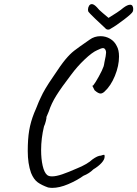

<svg xmlns="http://www.w3.org/2000/svg" viewBox="-20 -856 668 934"><path d="M131 -15Q115 -60 115 -121Q115 -180 122 -221.5Q129 -263 146 -306L155 -327Q171 -368 178 -381Q195 -420 238 -482Q276 -540 298 -566.5Q320 -593 340.5 -609Q361 -625 416 -663Q439 -680 469 -680Q494 -680 515.5 -667.5Q537 -655 548 -632Q559 -613 559 -581Q559 -536 539 -487Q519 -438 488 -410Q478 -401 469 -401Q458 -401 440 -417Q431 -434 430 -437Q429 -440 434 -441Q443 -452 460.5 -483.5Q478 -515 484 -533Q486 -539 488 -553Q496 -588 496 -600Q496 -612 489 -619Q486 -622 481 -622Q473 -622 453 -612Q429 -602 392 -567Q355 -532 325 -491Q279 -431 254.5 -392Q230 -353 217 -313L206 -287Q207 -283 203 -267Q199 -251 194 -241Q180 -183 180 -126Q180 -83 187.5 -50Q195 -17 209 -5Q217 2 233 2Q253 2 282.5 -8Q312 -18 355 -37Q378 -46 398.5 -58Q419 -70 429 -80Q455 -99 471 -99Q482 -103 486 -103Q488 -103 488.5 -100.5Q489 -98 489 -94Q489 -80 474 -63.5Q459 -47 434 -32Q414 -12 386 -1Q354 22 311.5 40Q269 58 234 58Q226 58 214 56Q183 45 163.5 31Q144 17 131 -15ZM506 -712Q497 -712 491 -720Q474 -735 443.5 -764.5Q413 -794 410 -799Q408 -805 408 -809Q408 -819 413 -827.5Q418 -836 427 -836Q437 -836 452 -820Q459 -810 480 -792.5Q501 -775 508 -769Q528 -781 549 -795Q570 -809 580 -818Q600 -833 613 -833Q621 -833 624.5 -827Q628 -821 628 -813Q628 -804 626 -800Q623 -791 583 -760.5Q543 -730 521 -718Q514 -712 506 -712Z"/></svg>

Font: Caveat
Style: Regular
Weight: 400
Designer: Pablo Impallari
Foundry: Pablo Impallari
Version: Version 1.500; ttfautohint (v1.6)